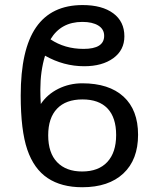

<svg xmlns="http://www.w3.org/2000/svg" viewBox="-20 -745 640 774"><path d="M161.6 -520.5Q142.6 -458 142.6 -383.8Q142.6 -353 144.5 -325.7Q170.4 -364.7 215.1 -387Q259.8 -409.2 311.5 -409.2Q419.4 -409.2 478 -355.5Q536.6 -301.8 536.6 -201.7Q536.6 -101.1 477.3 -45.7Q418 9.8 311.5 9.8Q227.5 9.8 172.1 -27.1Q116.7 -64 90.1 -141.6Q63.5 -219.2 63.5 -360.4Q63.5 -545.4 125.5 -635Q187.5 -724.6 313 -724.6Q391.6 -724.6 436.5 -691.4Q481.4 -658.2 481.4 -598.6Q481.4 -543 436.8 -510.5Q392.1 -478 319.3 -478Q236.8 -478 161.6 -520.5ZM174.3 -199.7Q174.3 -128.4 210.4 -91.1Q246.6 -53.7 311 -53.7Q377 -53.7 412.6 -92Q448.2 -130.4 448.2 -200.7Q448.2 -271 413.6 -307.6Q378.9 -344.2 312.5 -344.2Q245.6 -344.2 210 -306.9Q174.3 -269.5 174.3 -199.7ZM399.9 -600.6Q399.9 -627.4 376.2 -642.1Q352.5 -656.7 312 -656.7Q225.6 -656.7 183.6 -586.4Q241.2 -547.9 316.9 -547.9Q399.9 -547.9 399.9 -600.6Z"/></svg>

Font: Cousine
Style: Regular
Weight: 400
Monospace: yes
Designer: Steve Matteson
Foundry: Ascender Corporation
Version: Version 1.20